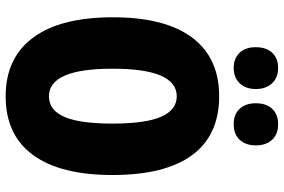

<svg xmlns="http://www.w3.org/2000/svg" viewBox="-178 -790 978 661"><g transform="rotate(90 310.5 -459.0)"><path d="M582 -358Q582 -178 513 -84Q444 10 311 10Q179 10 109 -84.5Q39 -179 39 -359Q39 -538 108.5 -631.5Q178 -725 311 -725Q445 -725 513.5 -632Q582 -539 582 -358ZM216 -358Q216 -139 311 -139Q359 -139 382 -192.5Q405 -246 405 -358Q405 -471 381.5 -525Q358 -579 311 -579Q216 -579 216 -358ZM142 -851Q142 -888 161.5 -908Q181 -928 213 -928Q247 -928 266.5 -907Q286 -886 286 -851Q286 -817 266.5 -796Q247 -775 213 -775Q181 -775 161.5 -795Q142 -815 142 -851ZM335 -851Q335 -888 354.5 -908Q374 -928 407 -928Q442 -928 461 -907Q480 -886 480 -851Q480 -817 461 -796Q442 -775 407 -775Q373 -775 354 -795.5Q335 -816 335 -851Z"/></g></svg>

Font: Noto Sans Gurmukhi ExtraCondensed Black
Style: Regular
Weight: 900
Width: 2
Designer: Jelle Bosma - Monotype Design Team
Foundry: Monotype Imaging Inc.
Version: Version 2.004; ttfautohint (v1.8.4.7-5d5b)